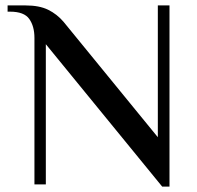

<svg xmlns="http://www.w3.org/2000/svg" viewBox="-20 -680 727 708"><path d="M578 8 149 -517V0H107V-540Q107 -583 88 -610Q69 -637 17 -637H8V-660H74Q125 -660 157.5 -644Q190 -628 214 -600L562 -174V-660H605V8Z"/></svg>

Font: El Messiri Medium
Style: Regular
Weight: 500
Designer: Mohamed Gaber
Foundry: Kief Type Foundry
Version: Version 2.020; ttfautohint (v1.8.3)